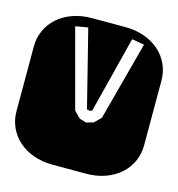

<svg xmlns="http://www.w3.org/2000/svg" viewBox="-103 -757 784 846"><g transform="rotate(15 289.0 -334.5)"><path d="M307.1 -217.8 339.8 -227.1 369.1 -255.9 464.8 -615.2 408.2 -625 319.8 -275.9 309.1 -272 295.9 -274.9 208 -625 150.9 -615.2 247.1 -255.9 275.9 -227.1ZM364.3 -668.9Q413.6 -668.9 453.6 -654.3Q493.7 -639.6 521.7 -614.3Q549.8 -588.9 564.9 -554.9Q580.1 -521 580.1 -482.9V-186Q580.1 -147.9 564.9 -114Q549.8 -80.1 521.7 -54.7Q493.7 -29.3 453.6 -14.6Q413.6 0 364.3 0H213.9Q164.6 0 124.5 -14.6Q84.5 -29.3 56.4 -54.7Q28.3 -80.1 13.2 -114Q-2 -147.9 -2 -186V-482.9Q-2 -521 13.2 -554.9Q28.3 -588.9 56.4 -614.3Q84.5 -639.6 124.5 -654.3Q164.6 -668.9 213.9 -668.9Z"/></g></svg>

Font: Monofett
Style: Regular
Weight: 400
Designer: vernon adams
Foundry: vernon adams
Version: Version 1.000